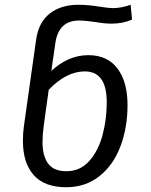

<svg xmlns="http://www.w3.org/2000/svg" viewBox="-20 -771 632 804"><path d="M514 -331Q514 -237 484.5 -158.5Q455 -80 396.5 -33.5Q338 13 257 13Q166 13 121 -38Q76 -89 76 -181Q76 -214 80 -242L131 -603Q141 -677 188 -714Q235 -751 308 -751Q348 -751 398 -743Q436 -737 452 -737Q488 -737 527 -751L533 -689Q494 -672 448 -672Q417 -672 378 -679Q336 -685 311 -685Q226 -685 212 -592L195 -474Q266 -540 350 -540Q430 -540 472 -484Q514 -428 514 -331ZM427 -343Q427 -472 335 -472Q258 -472 184 -395L163 -244Q158 -204 158 -177Q158 -118 181.5 -86Q205 -54 258 -54Q315 -54 353 -96Q391 -138 409 -204Q427 -270 427 -343Z"/></svg>

Font: FiraGO Book
Style: Italic
Weight: 350
Italic angle: -8°
Designer: bBox Type GmbH
Foundry: bBox Type GmbH
Version: Version 1.001